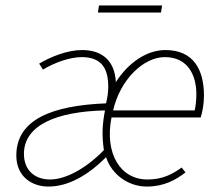

<svg xmlns="http://www.w3.org/2000/svg" viewBox="-20 -674 806 706"><path d="M158 12C230 12 302 -28 370 -96C390 -34 450 12 520 12C582 12 626 -12 662 -40L648 -58C612 -32 576 -14 522 -14C422 -14 364 -110 390 -242H718C724 -262 730 -290 730 -322C730 -420 690 -490 588 -490C520 -490 452 -444 406 -372C402 -452 354 -490 282 -490C228 -490 168 -466 124 -440L138 -418C180 -444 238 -464 280 -464C352 -464 378 -424 378 -356C378 -336 376 -320 370 -294C170 -286 40 -234 40 -102C40 -26 96 12 158 12ZM164 -14C110 -14 68 -46 68 -108C68 -214 188 -264 366 -268C356 -214 354 -178 362 -122C290 -48 216 -14 164 -14ZM396 -268C422 -382 508 -464 586 -464C672 -464 702 -396 702 -328C702 -306 700 -288 696 -268ZM340 -628H572L576 -654H344Z"/></svg>

Font: Source Sans Pro ExtraLight
Style: Italic
Weight: 200
Italic angle: -11°
Designer: Paul D. Hunt
Foundry: Adobe Systems Incorporated
Version: Version 3.006;hotconv 1.0.111;makeotfexe 2.5.65597